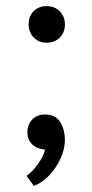

<svg xmlns="http://www.w3.org/2000/svg" viewBox="-20 -488 301 630"><path d="M91 122 67 89Q81 79 93 65Q105 51 114.5 35Q124 19 128 3Q102 1 86 -14Q70 -29 70 -54Q70 -82 88 -98Q106 -114 132 -112Q164 -111 178.5 -86Q193 -61 193 -29Q193 1 178.5 32.5Q164 64 141 88Q118 112 91 122ZM133 -348Q107 -348 90.5 -365Q74 -382 74 -408Q74 -426 81.5 -439.5Q89 -453 102.5 -460.5Q116 -468 133 -468Q159 -468 176 -451Q193 -434 193 -408Q193 -381 176 -364.5Q159 -348 133 -348Z"/></svg>

Font: Onest
Style: Regular
Weight: 400
Designer: Dmitri Voloshin, Andrey Kudryavtsev
Foundry: Dmitri Voloshin, Andrey Kudryavtsev
Version: Version 1.000;gftools[0.9.33]